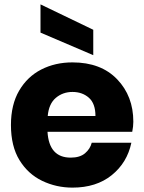

<svg xmlns="http://www.w3.org/2000/svg" viewBox="-20 -850 659 877"><path d="M30 0ZM30 0ZM311 7Q237 7 172.5 -24Q108 -55 69 -118.5Q30 -182 30 -279Q30 -372 67.5 -436Q105 -500 168.5 -532.5Q232 -565 311 -565Q441 -565 515 -488Q589 -411 589 -294Q589 -273 584 -248H197Q204 -130 303 -130Q345 -130 368.5 -150Q392 -170 399 -198H580Q561 -107 490.5 -50Q420 7 311 7ZM416 -320Q416 -377 386 -403.5Q356 -430 311 -430Q267 -430 235 -403Q203 -376 198 -320ZM406 -598 165 -701V-830L406 -714Z"/></svg>

Font: Ulagadi Sans
Style: Bold
Weight: 700
Designer: Ninad Kale (Devanagari), Jonny Pinhorn (Latin)
Foundry: Indian Type Foundry
Version: Version 3.01;March 29, 2020;FontCreator 12.0.0.2522 64-bit; 